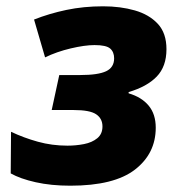

<svg xmlns="http://www.w3.org/2000/svg" viewBox="-20 -579 575 609"><path d="M203 10Q142 10 93 -1Q44 -12 14 -29L15 -161Q55 -142 100 -129.5Q145 -117 194 -117Q221 -117 246.5 -122Q272 -127 288.5 -140.5Q305 -154 305 -178Q305 -203 285 -216.5Q265 -230 214 -230H144L168 -341H235Q291 -341 316.5 -353Q342 -365 342 -394Q342 -414 329.5 -425Q317 -436 280 -436Q249 -436 204.5 -425.5Q160 -415 123 -397L88 -517Q136 -536 190.5 -547.5Q245 -559 307 -559Q362 -559 407.5 -546Q453 -533 480.5 -503.5Q508 -474 508 -423Q508 -368 477 -336Q446 -304 388 -287V-283Q429 -271 451.5 -244Q474 -217 474 -174Q474 -92 408 -41Q342 10 203 10Z"/></svg>

Font: Noto Sans Disp ExtBd
Style: Italic
Weight: 800
Italic angle: -12°
Designer: Monotype Design Team
Foundry: Monotype Imaging Inc.
Version: Version 2.000;GOOG;noto-source:20170915:90ef993387c0